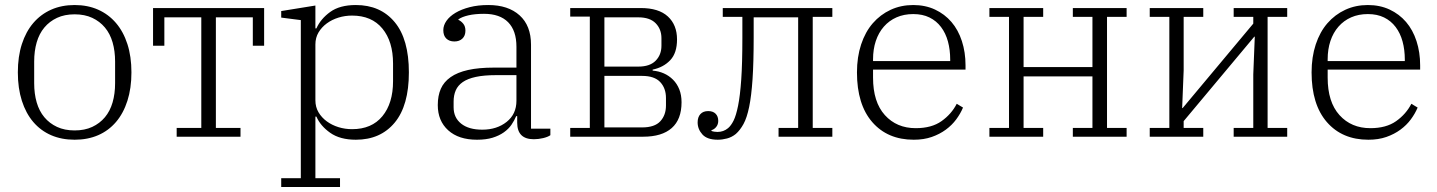

<svg xmlns="http://www.w3.org/2000/svg" viewBox="-20 -544 5720 764"><path d="M277 -25Q317 -25 347 -39Q377 -53 397.5 -77.5Q418 -102 428 -136.5Q438 -171 438 -213V-299Q438 -341 428 -375.5Q418 -410 397.5 -434.5Q377 -459 347 -473Q317 -487 277 -487Q237 -487 207 -473Q177 -459 156.5 -434.5Q136 -410 126 -375.5Q116 -341 116 -299V-213Q116 -171 126 -136.5Q136 -102 156.5 -77.5Q177 -53 207 -39Q237 -25 277 -25ZM277 12Q225 12 183.5 -6Q142 -24 112.5 -58.5Q83 -93 67 -143Q51 -193 51 -256Q51 -319 67 -368.5Q83 -418 112.5 -452.5Q142 -487 183.5 -505.5Q225 -524 277 -524Q329 -524 370.5 -505.5Q412 -487 441.5 -452.5Q471 -418 487 -368.5Q503 -319 503 -256Q503 -193 487 -143Q471 -93 441.5 -58.5Q412 -24 370.5 -6Q329 12 277 12Z M683 -35H781V-475H634V-362H589V-512H1031V-362H986V-475H839V-35H937V0H683Z M1099 165H1177V-464L1099 -474V-500L1235 -522V-431H1239Q1256 -469 1294 -496.5Q1332 -524 1396 -524Q1494 -524 1550.5 -456Q1607 -388 1607 -256Q1607 -124 1550.5 -56Q1494 12 1396 12Q1333 12 1294 -15.5Q1255 -43 1239 -80H1235V165H1333V200H1099ZM1381 -30Q1459 -30 1501.5 -81.5Q1544 -133 1544 -221V-291Q1544 -379 1501.5 -430.5Q1459 -482 1381 -482Q1353 -482 1327 -474Q1301 -466 1280.5 -451Q1260 -436 1247.5 -415Q1235 -394 1235 -367V-145Q1235 -118 1247.5 -97Q1260 -76 1280.5 -61Q1301 -46 1327 -38Q1353 -30 1381 -30Z M1878 12Q1805 12 1763.5 -25.5Q1722 -63 1722 -126Q1722 -163 1734 -190.5Q1746 -218 1773 -237Q1800 -256 1842.5 -265.5Q1885 -275 1946 -275H2035V-358Q2035 -422 2002 -455.5Q1969 -489 1906 -489Q1870 -489 1844 -483Q1818 -477 1804 -467V-465Q1815 -460 1823.5 -449.5Q1832 -439 1832 -422Q1832 -402 1820 -390.5Q1808 -379 1788 -379Q1768 -379 1756 -390.5Q1744 -402 1744 -424Q1744 -443 1756.5 -461Q1769 -479 1792.5 -493Q1816 -507 1849 -515.5Q1882 -524 1923 -524Q2002 -524 2047.5 -483Q2093 -442 2093 -366V-32H2170V-6Q2160 1 2141.5 5.5Q2123 10 2104 10Q2038 10 2038 -56V-82H2034Q2027 -65 2015.5 -48Q2004 -31 1985 -17.5Q1966 -4 1940 4Q1914 12 1878 12ZM1899 -28Q1957 -28 1996 -59Q2035 -90 2035 -143V-245H1954Q1906 -245 1873.5 -238Q1841 -231 1821.5 -217.5Q1802 -204 1793.5 -184.5Q1785 -165 1785 -140V-117Q1785 -76 1815 -52Q1845 -28 1899 -28Z M2249 -35H2327V-478H2249V-512H2530Q2601 -512 2637.5 -478.5Q2674 -445 2674 -387Q2674 -333 2647 -304.5Q2620 -276 2577 -267V-263Q2601 -261 2621.5 -252Q2642 -243 2658 -227Q2674 -211 2683 -188.5Q2692 -166 2692 -137Q2692 -69 2653 -34.5Q2614 0 2539 0H2249ZM2535 -37Q2585 -37 2607.5 -61.5Q2630 -86 2630 -124V-154Q2630 -193 2607 -217.5Q2584 -242 2535 -242H2385V-37ZM2520 -279Q2566 -279 2589 -302.5Q2612 -326 2612 -362V-392Q2612 -428 2589 -451.5Q2566 -475 2520 -475H2385V-279Z M2836 12Q2794 12 2775 -9Q2756 -30 2756 -57Q2756 -78 2767 -90Q2778 -102 2798 -102Q2817 -102 2827.5 -91.5Q2838 -81 2838 -63Q2838 -49 2830 -39Q2822 -29 2811 -26V-23Q2816 -21 2822.5 -20Q2829 -19 2835 -19Q2859 -19 2877 -34Q2889 -44 2899 -64Q2909 -84 2917 -123.5Q2925 -163 2929.5 -227.5Q2934 -292 2934 -392V-477H2856V-512H3292V-477H3214V-35H3292V0H3078V-35H3156V-475H2979V-395Q2979 -296 2974.5 -229Q2970 -162 2961 -118.5Q2952 -75 2938.5 -50.5Q2925 -26 2908 -11Q2892 2 2873 7Q2854 12 2836 12Z M3616 12Q3512 12 3451 -58Q3390 -128 3390 -256Q3390 -317 3406.5 -367Q3423 -417 3453 -451.5Q3483 -486 3524 -505Q3565 -524 3614 -524Q3662 -524 3700.5 -506Q3739 -488 3766 -456.5Q3793 -425 3807.5 -380.5Q3822 -336 3822 -284V-267H3454V-235Q3454 -138 3501 -86Q3548 -34 3624 -34Q3687 -34 3726.5 -62Q3766 -90 3787 -131L3812 -116Q3802 -92 3785 -69Q3768 -46 3743.5 -28Q3719 -10 3687.5 1Q3656 12 3616 12ZM3454 -301H3761V-307Q3761 -346 3752 -379Q3743 -412 3724.5 -436.5Q3706 -461 3678.5 -474.5Q3651 -488 3614 -488Q3577 -488 3547.5 -475Q3518 -462 3497 -438Q3476 -414 3465 -381Q3454 -348 3454 -308Z M3917 -35H3995V-477H3917V-512H4131V-477H4053V-277H4327V-477H4249V-512H4463V-477H4385V-35H4463V0H4249V-35H4327V-240H4053V-35H4131V0H3917Z M4555 -35H4633V-477H4555V-512H4768V-477H4690V-264L4684 -114H4686L4967 -450V-477H4889V-512H5102V-477H5024V-35H5102V0H4889V-35H4967V-248L4973 -398H4971L4690 -62V-35H4768V0H4555Z M5425 12Q5321 12 5260 -58Q5199 -128 5199 -256Q5199 -317 5215.5 -367Q5232 -417 5262 -451.5Q5292 -486 5333 -505Q5374 -524 5423 -524Q5471 -524 5509.5 -506Q5548 -488 5575 -456.5Q5602 -425 5616.5 -380.5Q5631 -336 5631 -284V-267H5263V-235Q5263 -138 5310 -86Q5357 -34 5433 -34Q5496 -34 5535.5 -62Q5575 -90 5596 -131L5621 -116Q5611 -92 5594 -69Q5577 -46 5552.5 -28Q5528 -10 5496.5 1Q5465 12 5425 12ZM5263 -301H5570V-307Q5570 -346 5561 -379Q5552 -412 5533.5 -436.5Q5515 -461 5487.5 -474.5Q5460 -488 5423 -488Q5386 -488 5356.5 -475Q5327 -462 5306 -438Q5285 -414 5274 -381Q5263 -348 5263 -308Z"/></svg>

Font: IBM Plex Serif Light
Style: Regular
Weight: 300
Designer: Mike Abbink, Paul van der Laan, Pieter van Rosmalen
Foundry: Bold Monday
Version: Version 3.001